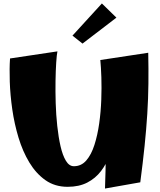

<svg xmlns="http://www.w3.org/2000/svg" viewBox="-20 -1072 925 1110"><path d="M371 8Q297 8 242.5 -30.5Q188 -69 149.5 -133Q111 -197 87 -276.5Q63 -356 51 -439.5Q39 -523 36.5 -600Q34 -677 38 -734L312 -775Q308 -756 305 -710.5Q302 -665 301 -604Q300 -543 302 -476Q304 -409 311 -344Q318 -279 330 -226.5Q342 -174 361 -142.5Q380 -111 407 -111Q450 -111 479 -144.5Q508 -178 526 -234.5Q544 -291 553.5 -358.5Q563 -426 565.5 -495.5Q568 -565 566 -625Q564 -685 560 -725L664 -511Q663 -462 659 -405Q655 -348 645 -289.5Q635 -231 615.5 -178Q596 -125 564 -83Q532 -41 484.5 -16.5Q437 8 371 8ZM587 18Q591 -90 591.5 -183Q592 -276 589 -362Q586 -448 579 -536.5Q572 -625 560 -725L837 -767Q839 -675 838 -588.5Q837 -502 831.5 -414Q826 -326 816 -229Q806 -132 791 -18ZM457 -820 399 -866 569 -1052 653 -970Z"/></svg>

Font: Marhey Light
Style: Bold
Weight: 700
Version: Version 1.000